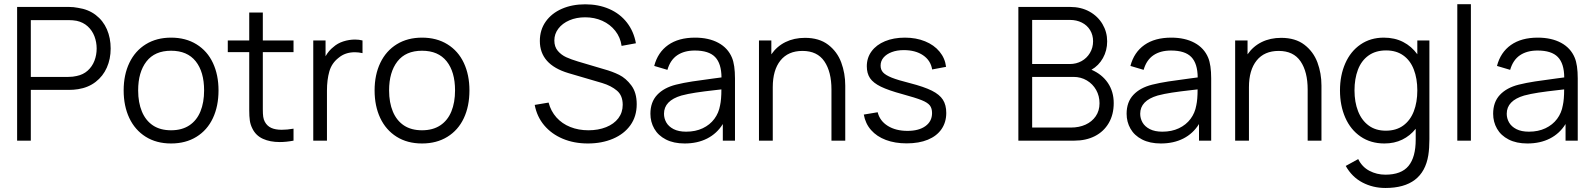

<svg xmlns="http://www.w3.org/2000/svg" viewBox="-20 -682 7724 931"><path d="M129.4 0H63V-648.4H313.5Q336.9 -648.4 358.4 -644Q408.2 -636.7 444.1 -609.4Q480 -582 498.3 -540Q516.6 -498 516.6 -446.8Q516.6 -396 498 -354.2Q479.5 -312.5 443.8 -284.9Q408.2 -257.3 358.4 -249.5Q336.9 -246.1 313.5 -246.1H129.4ZM311.5 -309.1Q334 -309.1 351.6 -313.5Q383.3 -319.8 405.3 -339.6Q427.2 -359.4 438 -387.5Q448.7 -415.5 448.7 -446.8Q448.7 -477.5 438 -505.9Q427.2 -534.2 405.3 -554.2Q383.3 -574.2 351.6 -581.1Q333.5 -584.5 311.5 -584.5H129.4V-309.1Z M809.6 13.7Q738.3 13.7 686.3 -19Q634.3 -51.8 606.9 -109.9Q579.6 -168 579.6 -243.7Q579.6 -319.3 607.4 -377.4Q635.3 -435.5 687.3 -467.5Q739.3 -499.5 809.6 -499.5Q880.9 -499.5 933.1 -467Q985.4 -434.6 1012.5 -376.7Q1039.6 -318.8 1039.6 -243.7Q1039.6 -167 1012.2 -108.9Q984.9 -50.8 932.6 -18.6Q880.4 13.7 809.6 13.7ZM809.6 -50.3Q862.3 -50.3 898.2 -74.2Q934.1 -98.1 951.9 -141.6Q969.7 -185.1 969.7 -243.7Q969.7 -333.5 929 -384.8Q888.2 -436 809.6 -436Q730.5 -436 690.2 -384Q649.9 -332 649.9 -243.7Q649.9 -184.6 668.2 -140.9Q686.5 -97.2 721.9 -73.7Q757.3 -50.3 809.6 -50.3Z M1336.4 6.8Q1289.6 6.8 1255.1 -8.8Q1220.7 -24.4 1204.1 -58.1Q1194.3 -77.1 1191.4 -97.4Q1188.5 -117.7 1188.5 -147.9V-429.2H1084.5V-485.8H1188.5V-621.1H1254.4V-485.8H1403.3V-429.2H1254.4V-151.9Q1254.4 -129.9 1256.3 -116Q1258.3 -102.1 1264.2 -91.3Q1275.4 -70.8 1295.4 -61.8Q1315.4 -52.7 1346.2 -52.7Q1372.1 -52.7 1403.3 -58.1V0Q1367.7 6.8 1336.4 6.8Z M1565.4 0H1499V-485.8H1558.6V-409.2Q1574.2 -437 1596.7 -454.1Q1616.7 -472.2 1644.8 -481.2Q1672.9 -490.2 1701.7 -490.2Q1720.7 -490.2 1737.8 -485.8V-424.3Q1718.8 -428.7 1700.7 -428.7Q1653.8 -428.7 1622.1 -401.9Q1588.4 -376 1576.9 -335.4Q1565.4 -294.9 1565.4 -242.7Z M2026.4 13.7Q1955.1 13.7 1903.1 -19Q1851.1 -51.8 1823.7 -109.9Q1796.4 -168 1796.4 -243.7Q1796.4 -319.3 1824.2 -377.4Q1852.1 -435.5 1904.1 -467.5Q1956.1 -499.5 2026.4 -499.5Q2097.7 -499.5 2149.9 -467Q2202.1 -434.6 2229.2 -376.7Q2256.3 -318.8 2256.3 -243.7Q2256.3 -167 2229 -108.9Q2201.7 -50.8 2149.4 -18.6Q2097.2 13.7 2026.4 13.7ZM2026.4 -50.3Q2079.1 -50.3 2115 -74.2Q2150.9 -98.1 2168.7 -141.6Q2186.5 -185.1 2186.5 -243.7Q2186.5 -333.5 2145.8 -384.8Q2105 -436 2026.4 -436Q1947.3 -436 1907 -384Q1866.7 -332 1866.7 -243.7Q1866.7 -184.6 1885 -140.9Q1903.3 -97.2 1938.7 -73.7Q1974.1 -50.3 2026.4 -50.3Z M2830.6 13.7Q2763.2 13.7 2708.7 -9.3Q2654.3 -32.2 2618.9 -74.2Q2583.5 -116.2 2572.8 -173.3L2640.1 -184.6Q2650.9 -143.1 2678.2 -112.5Q2705.6 -82 2745.4 -66.2Q2785.2 -50.3 2833.5 -50.3Q2880.9 -50.3 2918.9 -65.4Q2957 -80.6 2978.3 -108.6Q2999.5 -136.7 2999.5 -173.8Q2999.5 -218.8 2971.7 -242.4Q2943.8 -266.1 2900.4 -279.3L2735.8 -327.6Q2597.7 -369.1 2597.7 -483.4Q2597.7 -537.1 2626.2 -577.4Q2654.8 -617.7 2704.6 -639.4Q2754.4 -661.1 2817.9 -661.1Q2882.3 -661.1 2934.3 -638.4Q2986.3 -615.7 3019.8 -572.8Q3053.2 -529.8 3063.5 -472.2L2994.1 -459.5Q2988.3 -501 2963.4 -532.5Q2938.5 -564 2900.6 -581.1Q2862.8 -598.1 2817.4 -598.1Q2774.9 -598.1 2741 -583.5Q2707 -568.8 2687.5 -543.2Q2668 -517.6 2668 -485.8Q2668 -455.1 2684.8 -435.3Q2701.7 -415.5 2725.8 -404.5Q2750 -393.6 2782.7 -383.8L2909.7 -346.2Q2949.2 -335.4 2982.2 -319.1Q3015.1 -302.7 3041.3 -267.8Q3067.4 -232.9 3067.4 -176.8Q3067.4 -117.7 3036.9 -75Q3006.3 -32.2 2952.4 -9.3Q2898.4 13.7 2830.6 13.7Z M3299.8 13.7Q3246.6 13.7 3209 -5.6Q3171.4 -24.9 3152.6 -57.9Q3133.8 -90.8 3133.8 -130.4Q3133.8 -187 3166.5 -221.9Q3199.2 -256.8 3257.8 -271.5Q3293 -280.3 3336.9 -287.1Q3380.9 -293.9 3438.5 -301.3L3478.5 -306.6Q3478 -374 3447.5 -405.5Q3417 -437 3349.1 -437Q3297.9 -437 3263.9 -414.1Q3230 -391.1 3216.3 -343.3L3152.3 -362.3Q3169.4 -428.2 3220 -463.9Q3270.5 -499.5 3350.1 -499.5Q3416.5 -499.5 3463.1 -474.4Q3509.8 -449.2 3529.3 -402.3Q3543.9 -367.2 3543.9 -301.8V0H3484.9V-80.6Q3456.1 -34.2 3408.9 -10.3Q3361.8 13.7 3299.8 13.7ZM3307.1 -43.5Q3352.5 -43.5 3387.5 -60.1Q3422.4 -76.7 3443.8 -105.5Q3465.3 -134.3 3471.7 -171.4Q3478 -199.7 3478 -248.5Q3460.4 -247.1 3452.6 -245.6Q3391.6 -238.8 3353.5 -232.9Q3315.4 -227.1 3284.2 -218.8Q3199.7 -193.8 3199.7 -130.4Q3199.7 -107.9 3210.9 -88.1Q3222.2 -68.4 3246.3 -55.9Q3270.5 -43.5 3307.1 -43.5Z M4078.6 0H4011.7V-248Q4011.7 -334 3977.3 -384.5Q3942.9 -435.1 3871.1 -435.1Q3801.8 -435.1 3764.4 -388.7Q3727.1 -342.3 3727.1 -259.3V0H3660.2V-485.8H3720.2V-418.5Q3747.1 -457.5 3788.8 -478Q3830.6 -498.5 3883.3 -498.5Q3952.1 -498.5 3995.8 -465.1Q4039.6 -431.6 4059.1 -379.2Q4078.6 -326.7 4078.6 -267.1Z M4376.5 13.2Q4319.8 13.2 4275.6 -3.4Q4231.4 -20 4203.9 -51.3Q4176.3 -82.5 4168.5 -126.5L4235.8 -137.7Q4246.1 -95.7 4284.9 -71.5Q4323.7 -47.4 4380.4 -47.4Q4435.5 -47.4 4467.5 -70.6Q4499.5 -93.8 4499.5 -133.8Q4499.5 -156.7 4488.8 -170.7Q4478 -184.6 4449 -196.3Q4419.9 -208 4355.5 -225.6Q4288.6 -243.7 4251.5 -261.7Q4214.4 -279.8 4198.7 -303Q4183.1 -326.2 4183.1 -360.8Q4183.1 -401.9 4206.3 -433.3Q4229.5 -464.8 4271.5 -482.2Q4313.5 -499.5 4367.7 -499.5Q4421.9 -499.5 4465.6 -481.7Q4509.3 -463.9 4535.9 -431.6Q4562.5 -399.4 4567.4 -357.9L4500 -345.2Q4492.7 -389.2 4455.8 -414.1Q4418.9 -439 4362.3 -439Q4329.6 -439 4304.2 -429.4Q4278.8 -419.9 4264.4 -403.1Q4250 -386.2 4250 -363.8Q4250 -343.8 4262.2 -330.6Q4274.4 -317.4 4304.2 -305.4Q4334 -293.5 4392.6 -278.8Q4460.9 -261.2 4498.5 -242.4Q4536.1 -223.6 4552.2 -198.2Q4568.4 -172.9 4568.4 -134.3Q4568.4 -89.4 4545.4 -55.9Q4522.5 -22.5 4479.2 -4.6Q4436 13.2 4376.5 13.2Z M5189 0H4918V-648.4H5168.5Q5221.7 -648.4 5262.5 -626Q5303.2 -603.5 5325.9 -565.2Q5348.6 -526.9 5348.6 -481.4Q5348.6 -437 5328.1 -400.4Q5307.6 -363.8 5272.5 -343.8Q5323.7 -321.8 5352.1 -279.8Q5380.4 -237.8 5380.4 -182.1Q5380.4 -126.5 5356.2 -85.2Q5332 -43.9 5289.1 -22Q5246.1 0 5189 0ZM5168 -371.6Q5198.7 -371.6 5224.4 -385.7Q5250 -399.9 5265.1 -425.3Q5280.3 -450.7 5280.3 -481.9Q5280.3 -512.2 5265.9 -535.9Q5251.5 -559.6 5225.8 -572.5Q5200.2 -585.4 5168 -585.4H4984.9V-371.6ZM5172.9 -63.5Q5212.4 -63.5 5243.7 -77.6Q5274.9 -91.8 5293.2 -118.4Q5311.5 -145 5311.5 -181.2Q5311.5 -216.8 5295.2 -245.8Q5278.8 -274.9 5250 -292Q5221.2 -309.1 5185.1 -309.1H4984.9V-63.5Z M5608.9 13.7Q5555.7 13.7 5518.1 -5.6Q5480.5 -24.9 5461.7 -57.9Q5442.9 -90.8 5442.9 -130.4Q5442.9 -187 5475.6 -221.9Q5508.3 -256.8 5566.9 -271.5Q5602.1 -280.3 5646 -287.1Q5689.9 -293.9 5747.6 -301.3L5787.6 -306.6Q5787.1 -374 5756.6 -405.5Q5726.1 -437 5658.2 -437Q5606.9 -437 5573 -414.1Q5539.1 -391.1 5525.4 -343.3L5461.4 -362.3Q5478.5 -428.2 5529.1 -463.9Q5579.6 -499.5 5659.2 -499.5Q5725.6 -499.5 5772.2 -474.4Q5818.8 -449.2 5838.4 -402.3Q5853 -367.2 5853 -301.8V0H5793.9V-80.6Q5765.1 -34.2 5718 -10.3Q5670.9 13.7 5608.9 13.7ZM5616.2 -43.5Q5661.6 -43.5 5696.5 -60.1Q5731.4 -76.7 5752.9 -105.5Q5774.4 -134.3 5780.8 -171.4Q5787.1 -199.7 5787.1 -248.5Q5769.5 -247.1 5761.7 -245.6Q5700.7 -238.8 5662.6 -232.9Q5624.5 -227.1 5593.3 -218.8Q5508.8 -193.8 5508.8 -130.4Q5508.8 -107.9 5520 -88.1Q5531.2 -68.4 5555.4 -55.9Q5579.6 -43.5 5616.2 -43.5Z M6387.7 0H6320.8V-248Q6320.8 -334 6286.4 -384.5Q6252 -435.1 6180.2 -435.1Q6110.8 -435.1 6073.5 -388.7Q6036.1 -342.3 6036.1 -259.3V0H5969.2V-485.8H6029.3V-418.5Q6056.2 -457.5 6097.9 -478Q6139.6 -498.5 6192.4 -498.5Q6261.2 -498.5 6304.9 -465.1Q6348.6 -431.6 6368.2 -379.2Q6387.7 -326.7 6387.7 -267.1Z M6697.8 229.5Q6637.2 229.5 6586.4 202.9Q6535.6 176.3 6505.4 122.6L6565.9 89.4Q6584.5 127.4 6620.1 146.2Q6655.8 165 6697.8 165Q6774.9 165 6809.8 122.6Q6844.7 80.1 6844.7 -4.9V-57.6Q6817.4 -23.4 6779.3 -4.9Q6741.2 13.7 6692.9 13.7Q6626.5 13.7 6577.6 -19.8Q6528.8 -53.2 6503.2 -111.6Q6477.5 -169.9 6477.5 -243.7Q6477.5 -316.4 6503.2 -374.8Q6528.8 -433.1 6577.1 -466.3Q6625.5 -499.5 6689.9 -499.5Q6742.7 -499.5 6783.7 -478.5Q6824.7 -457.5 6852.5 -418.9V-485.8H6911.1V-6.8Q6911.1 37.6 6905.8 70.8Q6879.9 229.5 6697.8 229.5ZM6699.7 -48.3Q6750 -48.3 6784.2 -73.2Q6818.4 -98.1 6835.4 -142.1Q6852.5 -186 6852.5 -243.7Q6852.5 -301.3 6835.4 -345.2Q6818.4 -389.2 6784.4 -413.3Q6750.5 -437.5 6701.2 -437.5Q6650.4 -437.5 6615.7 -412.6Q6581.1 -387.7 6564.5 -343.8Q6547.9 -299.8 6547.9 -243.7Q6547.9 -187 6565.2 -142.8Q6582.5 -98.6 6616.5 -73.5Q6650.4 -48.3 6699.7 -48.3Z M7112.3 0H7046.4V-661.6H7112.3Z M7386.2 13.7Q7333 13.7 7295.4 -5.6Q7257.8 -24.9 7239 -57.9Q7220.2 -90.8 7220.2 -130.4Q7220.2 -187 7252.9 -221.9Q7285.6 -256.8 7344.2 -271.5Q7379.4 -280.3 7423.3 -287.1Q7467.3 -293.9 7524.9 -301.3L7564.9 -306.6Q7564.5 -374 7533.9 -405.5Q7503.4 -437 7435.5 -437Q7384.3 -437 7350.3 -414.1Q7316.4 -391.1 7302.7 -343.3L7238.8 -362.3Q7255.9 -428.2 7306.4 -463.9Q7356.9 -499.5 7436.5 -499.5Q7502.9 -499.5 7549.6 -474.4Q7596.2 -449.2 7615.7 -402.3Q7630.4 -367.2 7630.4 -301.8V0H7571.3V-80.6Q7542.5 -34.2 7495.4 -10.3Q7448.2 13.7 7386.2 13.7ZM7393.6 -43.5Q7439 -43.5 7473.9 -60.1Q7508.8 -76.7 7530.3 -105.5Q7551.8 -134.3 7558.1 -171.4Q7564.5 -199.7 7564.5 -248.5Q7546.9 -247.1 7539.1 -245.6Q7478 -238.8 7439.9 -232.9Q7401.9 -227.1 7370.6 -218.8Q7286.1 -193.8 7286.1 -130.4Q7286.1 -107.9 7297.4 -88.1Q7308.6 -68.4 7332.8 -55.9Q7356.9 -43.5 7393.6 -43.5Z"/></svg>

Font: Potro Sans Bangla
Style: Regular
Weight: 400
Designer: Jayed Ahsan Saad
Foundry: Codepotro
Version: Potro Sans Bangla;Version 0.996;CodepotroFonts;